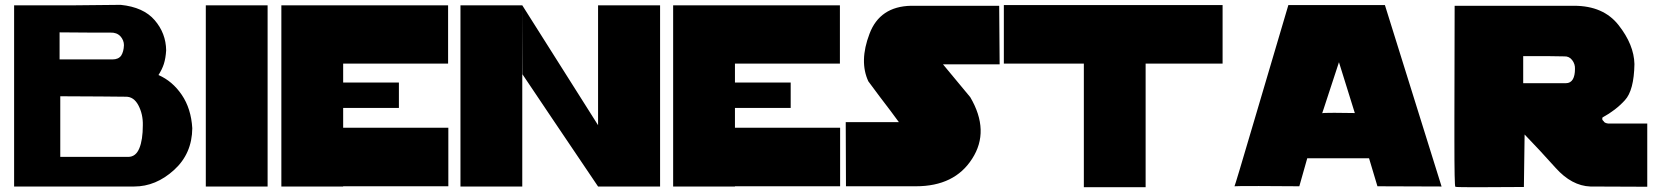

<svg xmlns="http://www.w3.org/2000/svg" viewBox="-20 -781 6941 804"><path d="M39.1 -758.8Q103.5 -758.8 297.9 -758.8Q297.9 -569.3 297.9 0Q233.4 0 39.1 0Q39.1 -190.4 39.1 -758.8ZM297.9 -758.8Q344.7 -759.8 485.4 -760.7Q581.1 -751 627.9 -696.3Q674.8 -641.6 675.8 -570.3Q673.8 -537.1 666 -512.7Q658.2 -489.3 643.6 -466.8Q702.1 -441.4 741.2 -383.8Q780.3 -326.2 785.2 -244.1Q784.2 -137.7 709 -69.3Q632.8 0 542 0Q460.9 0 297.9 0Q297.9 -189.5 297.9 -758.8ZM451.2 -532.2Q475.6 -532.2 487.3 -547.9Q498 -564.5 499 -591.8Q499 -612.3 484.4 -628.9Q468.8 -645.5 442.4 -644.5Q442.4 -644.5 362.3 -644.5Q283.2 -645.5 229.5 -645.5Q229.5 -607.4 229.5 -532.2Q285.2 -532.2 451.2 -532.2ZM516.6 -124Q548.8 -124 563.5 -160.2Q578.1 -195.3 578.1 -256.8Q579.1 -302.7 559.6 -339.8Q540 -377 505.9 -376Q505.9 -376 403.3 -377Q300.8 -377 232.4 -377.9Q232.4 -293 232.4 -124Q303.7 -124 516.6 -124Z M841.8 -758.8Q906.2 -758.8 1100.6 -758.8Q1100.6 -569.3 1100.6 0Q1036.1 0 841.8 0Q841.8 -190.4 841.8 -758.8Z M1158.2 -758.8Q1222.7 -758.8 1417 -758.8Q1417 -569.3 1417 0Q1352.5 0 1158.2 0Q1158.2 -190.4 1158.2 -758.8ZM1857.4 -1Q1748 -1 1417 -1Q1417 -61.5 1417 -246.1Q1527.3 -246.1 1857.4 -246.1Q1857.4 -184.6 1857.4 -1ZM1856.4 -514.6Q1746.1 -514.6 1416 -514.6Q1416 -575.2 1416 -758.8Q1526.4 -758.8 1856.4 -758.8Q1856.4 -698.2 1856.4 -514.6ZM1650.4 -329.1Q1591.8 -329.1 1416 -329.1Q1416 -355.5 1416 -435.5Q1474.6 -435.5 1650.4 -435.5Q1650.4 -409.2 1650.4 -329.1Z M1908.2 -758.8Q1972.7 -758.8 2167 -758.8Q2167 -568.4 2167 0Q2102.5 0 1908.2 0Q1908.2 -189.5 1908.2 -758.8ZM2484.4 -758.8Q2549.8 -758.8 2744.1 -758.8Q2744.1 -569.3 2744.1 0Q2678.7 0 2484.4 0Q2484.4 -189.5 2484.4 -758.8ZM2484.4 -256.8Q2405.3 -381.8 2167 -758.8Q2167 -686.5 2168 -469.7Q2168 -469.7 2286.1 -293.9Q2405.3 -117.2 2484.4 0Q2484.4 -85.9 2484.4 -256.8Z M2798.8 -758.8Q2863.3 -758.8 3057.6 -758.8Q3057.6 -569.3 3057.6 0Q2993.2 0 2798.8 0Q2798.8 -190.4 2798.8 -758.8ZM3498 -1Q3388.7 -1 3057.6 -1Q3057.6 -61.5 3057.6 -246.1Q3168 -246.1 3498 -246.1Q3498 -184.6 3498 -1ZM3497.1 -514.6Q3386.7 -514.6 3056.6 -514.6Q3056.6 -575.2 3056.6 -758.8Q3167 -758.8 3497.1 -758.8Q3497.1 -698.2 3497.1 -514.6ZM3291 -329.1Q3232.4 -329.1 3056.6 -329.1Q3056.6 -355.5 3056.6 -435.5Q3115.2 -435.5 3291 -435.5Q3291 -409.2 3291 -329.1Z M3522.5 -1Q3522.5 -68.4 3521.5 -269.5Q3670.9 -269.5 3708 -269.5Q3744.1 -269.5 3744.1 -269.5Q3712.9 -312.5 3664.1 -376Q3616.2 -440.4 3616.2 -440.4Q3577.1 -524.4 3621.1 -639.6Q3664.1 -753.9 3794.9 -756.8Q3918 -756.8 4164.1 -756.8Q4165 -695.3 4166 -511.7Q4106.4 -511.7 3928.7 -511.7Q3957 -477.5 4000 -425.8Q4043 -374 4043 -374Q4126 -232.4 4050.8 -116.2Q3977.5 -1 3815.4 -1Q3813.5 -1 3811.5 -1Q3715.8 -1 3522.5 -1Z M4518.6 -514.6Q4583 -514.6 4777.3 -514.6Q4777.3 -384.8 4777.3 2.9Q4712.9 2.9 4518.6 2.9Q4518.6 -127 4518.6 -514.6ZM5099.6 -514.6Q4871.1 -514.6 4183.6 -514.6Q4183.6 -575.2 4183.6 -759.8Q4413.1 -759.8 5099.6 -759.8Q5099.6 -698.2 5099.6 -514.6Z M5149.4 -1Q5150.4 1 5234.4 -284.2Q5318.4 -569.3 5375 -759.8Q5509.8 -759.8 5779.3 -759.8Q5838.9 -570.3 6016.6 0Q5949.2 0 5748 -1Q5739.3 -30.3 5712.9 -118.2Q5648.4 -118.2 5454.1 -118.2Q5446.3 -88.9 5420.9 -1Q5353.5 -1 5251 -2Q5149.4 -2 5149.4 -1ZM5653.3 -307.6Q5636.7 -361.3 5586.9 -520.5Q5569.3 -466.8 5543 -386.7Q5516.6 -305.7 5516.6 -306.6Q5515.6 -308.6 5567.4 -308.6Q5619.1 -307.6 5653.3 -307.6Z M6074.2 1Q6070.3 -1 6070.3 -193.4Q6070.3 -234.4 6070.3 -284.2Q6071.3 -567.4 6071.3 -756.8Q6236.3 -756.8 6566.4 -756.8Q6568.4 -756.8 6571.3 -756.8Q6694.3 -756.8 6757.8 -675.8Q6822.3 -593.8 6824.2 -512.7Q6822.3 -402.3 6784.2 -361.3Q6746.1 -319.3 6690.4 -289.1Q6689.5 -287.1 6689.5 -284.2Q6689.5 -281.2 6689.5 -281.2Q6690.4 -279.3 6691.4 -277.3Q6692.4 -276.4 6695.3 -273.4Q6696.3 -271.5 6697.3 -270.5Q6699.2 -268.6 6699.2 -268.6Q6701.2 -267.6 6705.1 -265.6Q6707 -265.6 6713.9 -263.7Q6754.9 -263.7 6877.9 -263.7Q6877.9 -197.3 6877.9 1Q6818.4 1 6639.6 0Q6561.5 -2.9 6494.1 -78.1Q6426.8 -153.3 6364.3 -217.8Q6363.3 -144.5 6361.3 2Q6289.1 2 6183.6 2.9Q6156.2 2.9 6135.7 2.9Q6077.1 2.9 6074.2 1ZM6537.1 -432.6Q6556.6 -432.6 6566.4 -449.2Q6575.2 -464.8 6575.2 -492.2Q6576.2 -512.7 6563.5 -529.3Q6550.8 -545.9 6530.3 -544.9Q6530.3 -544.9 6465.8 -545.9Q6401.4 -545.9 6358.4 -545.9Q6358.4 -507.8 6358.4 -432.6Q6403.3 -432.6 6537.1 -432.6Z"/></svg>

Font: Star Wars
Style: Regular
Weight: 400
Version: Version 1.0